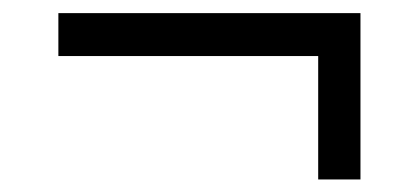

<svg xmlns="http://www.w3.org/2000/svg" viewBox="-20 -406 612 297"><path d="M537.6 -385.7V-128.4H472.2V-319.3H70.3V-385.7Z"/></svg>

Font: Open Sans
Style: Italic
Weight: 400
Italic angle: -12°
Designer: Monotype Design Team
Foundry: Monotype Imaging Inc.
Version: Version 3.000; ttfautohint (v1.8.4)